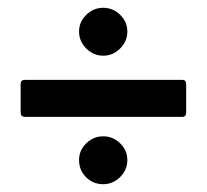

<svg xmlns="http://www.w3.org/2000/svg" viewBox="-20 -570 532 493"><path d="M33 -281V-354Q33 -365 44 -365H448Q458 -365 458 -354V-281Q458 -270 448 -270H44Q33 -270 33 -281ZM245 -220Q270 -220 288.5 -202Q307 -184 307 -159Q307 -134 288.5 -115.5Q270 -97 245 -97Q219 -97 201 -115Q183 -133 183 -159Q183 -184 201.5 -202Q220 -220 245 -220ZM245 -550Q270 -550 288.5 -532Q307 -514 307 -489Q307 -464 288.5 -445.5Q270 -427 245 -427Q220 -427 201.5 -445.5Q183 -464 183 -489Q183 -514 201.5 -532Q220 -550 245 -550Z"/></svg>

Font: Barlow GEO Semi Bold
Style: Regular
Weight: 600
Designer: Jeremy Tribby
Foundry: Tribby Type
Version: Version 1.408